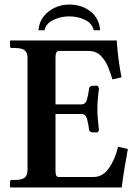

<svg xmlns="http://www.w3.org/2000/svg" viewBox="-20 -824 602 844"><path d="M27 0 24 -2V-24Q24 -33 32 -33H46Q76 -33 88.5 -43Q101 -53 101 -77V-569Q101 -593 88.5 -603Q76 -613 46 -613H32Q24 -613 24 -621V-644L27 -646H493Q499 -561 514 -484L474 -475Q467 -501 455 -530Q443 -559 422.5 -579.5Q402 -600 368 -600H238Q224 -600 224 -571V-365H337Q356 -365 362 -385.5Q368 -406 372 -436Q372 -439 376.5 -443Q381 -447 388 -447H409L415 -437Q414 -425 411 -398.5Q408 -372 408 -344Q408 -317 411 -290.5Q414 -264 415 -251L409 -242H388Q381 -242 376.5 -245.5Q372 -249 372 -252Q368 -283 362 -303Q356 -323 337 -323H224V-75Q224 -58 227.5 -52Q231 -46 238 -46H391Q432 -46 459 -85Q486 -124 499 -179L542 -169Q535 -129 527.5 -85Q520 -41 515 0ZM149 -691Q152 -727 172 -752Q192 -777 221.5 -790.5Q251 -804 284 -804Q339 -804 377.5 -774Q416 -744 420 -691H392Q386 -720 355 -736Q324 -752 284 -752Q247 -752 214 -736Q181 -720 176 -691Z"/></svg>

Font: Libertinus Serif SemiBold
Style: Regular
Weight: 600
Designer: Philipp H. Poll, Khaled Hosny
Foundry: Caleb Maclennan
Version: Version 7.051;RELEASE